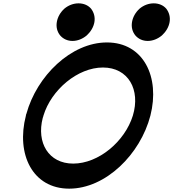

<svg xmlns="http://www.w3.org/2000/svg" viewBox="-20 -1092 1036 1149"><path d="M545 -960C550 -990 542 -1018 525 -1040C507 -1061 480 -1072 450 -1072C420 -1072 390 -1061 365 -1040C341 -1018 325 -990 320 -960C315 -930 322 -902 340 -880C358 -859 384 -847 414 -847C444 -847 474 -859 499 -880C523 -902 540 -930 545 -960ZM995 -960C1000 -990 992 -1018 975 -1040C957 -1061 930 -1072 900 -1072C870 -1072 840 -1061 815 -1040C791 -1018 775 -990 770 -960C765 -930 772 -902 790 -880C808 -859 834 -847 864 -847C894 -847 924 -859 949 -880C973 -902 990 -930 995 -960ZM135 -400C75 -169 175 37 394 37C613 37 820 -169 880 -400C939 -631 839 -838 620 -838C405 -838 200 -637 138 -411C136 -407 135 -404 135 -400ZM240 -400C287 -555 445 -688 596 -688C748 -688 822 -555 775 -400C727 -245 570 -113 418 -113C271 -113 197 -238 236 -387C238 -391 239 -396 240 -400Z"/></svg>

Font: Nupuram Black Oblique
Style: Regular
Weight: 900
Designer: Santhosh Thottingal (santhosh.thottingal@gmail.com)
Foundry: SMC
Version: Version 1.000